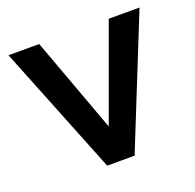

<svg xmlns="http://www.w3.org/2000/svg" viewBox="-96 -599 708 698"><g transform="rotate(-20 258.5 -250.0)"><path d="M393 -500H512L311 0H205L5 -500H124L259 -132Z"/></g></svg>

Font: Orkney Medium
Style: Regular
Weight: 500
Designer: Samuel Oakes and Alfredo Marco Pradil
Foundry: Alfredo Marco Pradil
Version: 1.0; ttfautohint (v1.5)